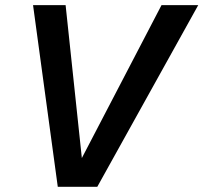

<svg xmlns="http://www.w3.org/2000/svg" viewBox="-20 -723 787 743"><path d="M203.6 0 107.9 -703.1H233.9L299.8 -82.5H281.7L605 -703.1H747.1L356.4 0Z"/></svg>

Font: Schibsted Grotesk SemiBold
Style: Italic
Weight: 600
Italic angle: -12°
Designer: Bakken & Baeck AS, Henrik Kongsvoll
Foundry: Schibsted ASA
Version: Version 1.100;gftools[0.9.25]